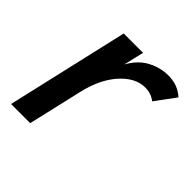

<svg xmlns="http://www.w3.org/2000/svg" viewBox="-138 -609 723 723"><g transform="rotate(45 223.5 -247.5)"><path d="M18.6 0 130.9 -487.8H233.9L214.8 -406.7Q240.7 -453.6 280.3 -474.4Q319.8 -495.1 361.8 -495.1Q412.6 -495.1 446.8 -463.4L387.2 -382.8Q363.8 -401.4 332 -401.4Q280.3 -401.4 235.1 -351.1Q189.9 -300.8 170.4 -215.3L120.6 0Z"/></g></svg>

Font: HK Grotesk SemiBold Italic
Style: Regular
Weight: 600
Italic angle: -13°
Designer: Alfredo Marco Pradil and Stefan Peev
Foundry: Hanken Design Co.
Version: Version 1.000;PS 001.000;hotconv 1.0.88;makeotf.lib2.5.64775